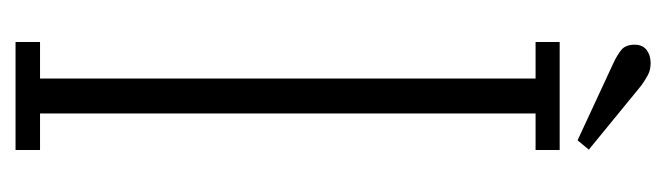

<svg xmlns="http://www.w3.org/2000/svg" viewBox="-325 -532 857 247"><g transform="rotate(90 103.5 -408.5)"><path d="M34 0V-31.5H81V-669H34V-700H173V-669H126V-31.5H173V0ZM160.5 -723 62.5 -768.5Q50.5 -774 44 -779.5Q37.5 -785 37.5 -796.5Q37.5 -806.5 44.2 -811.8Q51 -817 61 -817Q70 -817 76.5 -813.5Q83 -810 90 -805L172.5 -737.5Z"/></g></svg>

Font: Imbue 10pt ExtraLight
Style: Regular
Weight: 200
Designer: Tyler Finck
Foundry: Etcetera Type Company
Version: Version 1.102; ttfautohint (v1.8.3)